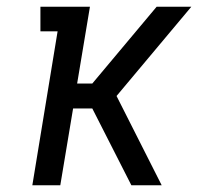

<svg xmlns="http://www.w3.org/2000/svg" viewBox="-20 -550 640 570"><path d="M76 0 151 -457H100V-530H247L209 -302H254L445 -530H548L326 -265L460 0H370L254 -228H197L159 0Z"/></svg>

Font: Iosevka Slab Extended
Style: Italic
Weight: 400
Width: 7
Italic angle: -9°
Monospace: yes
Designer: Belleve Invis
Foundry: Belleve Invis
Version: Version 11.1.0; ttfautohint (v1.8.3)